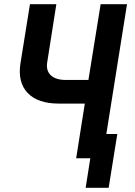

<svg xmlns="http://www.w3.org/2000/svg" viewBox="-20 -750 640 910"><path d="M341 0 382 -259H259Q159 -259 111 -309.5Q63 -360 77 -450L122 -730H247L204 -456Q197 -416 220.5 -393.5Q244 -371 292 -371H399L457 -730H582L484 -115H536L495 140H386L408 0Z"/></svg>

Font: JetBrains Mono NL
Style: Bold Italic
Weight: 700
Italic angle: -9°
Designer: Philipp Nurullin, Konstantin Bulenkov
Foundry: JetBrains
Version: Version 2.304; ttfautohint (v1.8.4.7-5d5b)